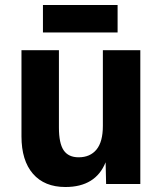

<svg xmlns="http://www.w3.org/2000/svg" viewBox="-20 -737 647 769"><path d="M242 12Q158 12 112 -41Q66 -94 66 -191V-536H216V-226Q216 -163 235 -135Q254 -107 295 -107Q341 -107 366.5 -138Q392 -169 392 -233V-536H542V0H405L403 -87Q363 12 242 12ZM152 -607V-717H451V-607Z"/></svg>

Font: Geist
Style: Bold
Weight: 400
Designer: Basement.studio, Andrés Briganti, Mateo Zaragoza
Foundry: Basement.studio, Vercel, Andrés Briganti, Guido Ferreyra, Mateo Zaragoza
Version: Version 1.401